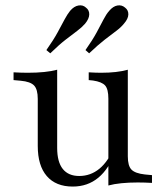

<svg xmlns="http://www.w3.org/2000/svg" viewBox="-20 -683 618 717"><path d="M193.5 -412.9V-206.5H121V-313.7Q121 -349.2 107.3 -363.7Q93.5 -378.2 57.3 -381.5L30.6 -383.9V-412.9Q46 -412.1 58.5 -411.7Q71 -411.3 83.9 -411.3Q116.9 -411.3 144.8 -414.1Q172.6 -416.9 193.5 -422.6ZM193.5 -206.5V-130.6Q193.5 -78.2 214.5 -52Q235.5 -25.8 275.8 -25.8Q318.5 -25.8 351.6 -53.2Q384.7 -80.6 407.3 -135.5L411.3 -117.7Q387.1 -52.4 347.2 -19.4Q307.3 13.7 251.6 13.7Q188.7 13.7 154.8 -25.4Q121 -64.5 121 -137.9V-206.5ZM384.7 0V-206.5H457.3V-99.2Q457.3 -63.7 471 -49.6Q484.7 -35.5 521 -31.5L547.6 -29V0Q533.1 -0.8 520.6 -1.2Q508.1 -1.6 494.4 -1.6Q461.3 -1.6 433.5 1.2Q405.6 4 384.7 9.7ZM457.3 -412.9V-206.5H384.7V-314.5Q384.7 -350 372.6 -363.7Q360.5 -377.4 327.4 -382.3L311.3 -383.9V-412.9Q325.8 -412.1 336.3 -411.7Q346.8 -411.3 357.3 -411.3Q387.1 -411.3 412.1 -414.1Q437.1 -416.9 457.3 -422.6ZM312.9 -483.9 299.2 -496Q325.8 -533.9 341.1 -562.1Q356.5 -590.3 366.5 -610.1Q376.6 -629.8 387.9 -642.7Q402.4 -659.7 418.5 -662.5Q434.7 -665.3 446.8 -654.8Q459.7 -645.2 459.3 -629Q458.9 -612.9 442.7 -594.4Q431.5 -580.6 413.7 -567.3Q396 -554 371.4 -535.1Q346.8 -516.1 312.9 -483.9ZM167.7 -483.9 153.2 -496Q179.8 -533.9 195.2 -562.1Q210.5 -590.3 221 -610.1Q231.5 -629.8 241.9 -642.7Q256.5 -659.7 273 -662.5Q289.5 -665.3 300.8 -654.8Q313.7 -645.2 313.3 -629Q312.9 -612.9 297.6 -594.4Q285.5 -580.6 267.7 -567.3Q250 -554 225.4 -535.1Q200.8 -516.1 167.7 -483.9Z"/></svg>

Font: Playfair 5pt SemiExpanded Light Light
Style: Regular
Weight: 300
Version: Version 2.203